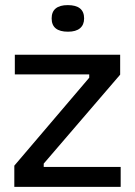

<svg xmlns="http://www.w3.org/2000/svg" viewBox="-20 -731 528 751"><path d="M36 0V-83L329 -427V-440H38V-517H450V-439L151 -91V-78H452V0ZM246 -607Q214 -607 198 -620Q182 -633 182 -659Q182 -685 198 -698Q214 -711 245 -711Q277 -711 293 -698Q309 -685 309 -659Q309 -634 293 -620.5Q277 -607 246 -607Z"/></svg>

Font: Bricolage Grotesque
Style: Regular
Weight: 400
Designer: Mathieu Triay
Foundry: Atelier Triay
Version: Version 1.001;gftools[0.9.33.dev8+g029e19f]